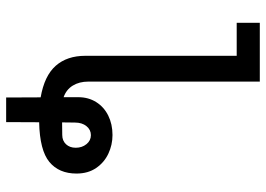

<svg xmlns="http://www.w3.org/2000/svg" viewBox="-143 -622 886 640"><g transform="rotate(90 300.0 -302.0)"><path d="M304.5 5.5Q232.5 -7 199.2 -44.8Q166 -82.5 166 -143.5V-648H56V-725H252V-648V-153Q252 -123.5 265.2 -101.8Q278.5 -80 304 -71V-120Q304 -153.5 320.2 -179.5Q336.5 -205.5 365.2 -219.8Q394 -234 430 -234Q463 -234 492.2 -220.2Q521.5 -206.5 540 -179.5Q558.5 -152.5 558.5 -114Q558.5 -55.5 519.8 -23.5Q481 8.5 387.5 10.5L387 120.5H305ZM430 -66.5Q449 -66.5 460.8 -79Q472.5 -91.5 472.5 -111.5Q472.5 -132.5 460.5 -147.2Q448.5 -162 430.5 -162Q412.5 -162 400.5 -147.2Q388.5 -132.5 388.5 -108.5L388 -66Z"/></g></svg>

Font: JuliaMono
Style: Regular
Weight: 400
Monospace: yes
Designer: cormullion
Foundry: corm
Version: Version 0.055; ttfautohint (v1.8.4)